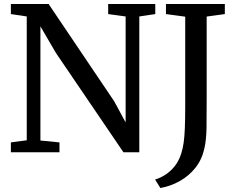

<svg xmlns="http://www.w3.org/2000/svg" viewBox="-20 -763 1184 962"><path d="M34.5 0V-49.5L114 -60V-680.5Q101 -683 87.5 -684.8Q74 -686.5 61 -688.5Q48 -690.5 34.5 -692.5V-743H223.5L552.5 -255L609.5 -149.5V-680.5L522 -692.5V-743H758V-692.5L678 -680.5V0H598.5L260 -498L182.5 -631V-59L278 -49.5V0ZM757 136.5Q784.5 128.5 810.5 111.2Q836.5 94 856.5 68Q876.5 42 887.5 8Q896 -18 900.2 -48Q904.5 -78 906.2 -122.5Q908 -167 908 -235V-679.5L811.5 -692.5V-743H1106.5V-692.5L1015.5 -680V-275Q1015.5 -188.5 1014.8 -125.5Q1014 -62.5 1004 -19Q991.5 37 958.8 78Q926 119 880.2 144.5Q834.5 170 783.5 179Z"/></svg>

Font: Merriweather Light 18pt
Style: Regular
Weight: 400
Version: Version 2.100